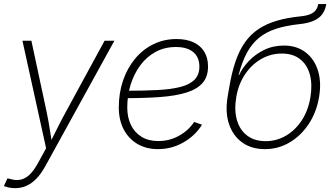

<svg xmlns="http://www.w3.org/2000/svg" viewBox="-32 -748 1698 975"><path d="M-12.2 196.8 5.4 158.2 18.1 160.2Q46.4 169.4 71.3 164.6Q96.2 159.7 118.2 138.9Q140.1 118.2 160.6 80.6L202.1 4.9L82 -541H127.4L204.1 -183.1Q212.9 -141.6 219.5 -99.6Q226.1 -57.6 232.9 -16.6H218.8Q239.7 -57.6 260.5 -99.6Q281.2 -141.6 304.2 -183.1L499 -541H548.8L197.3 97.2Q176.8 134.3 153.3 158.7Q129.9 183.1 103 195.3Q76.2 207.5 44.9 207.5Q29.3 207.5 14.9 204.6Q0.5 201.7 -12.2 196.8Z M770 9.3Q710.4 9.3 665.8 -17.1Q621.1 -43.5 596.2 -90.8Q571.3 -138.2 571.3 -202.6Q571.3 -276.4 593 -339.6Q614.7 -402.8 654.3 -450.2Q693.8 -497.6 747.6 -523.7Q801.3 -549.8 864.3 -549.8Q915 -549.8 950.9 -533Q986.8 -516.1 1005.6 -484.9Q1024.4 -453.6 1024.4 -410.6Q1024.4 -358.4 996.6 -326.7Q968.8 -294.9 914.8 -278.1Q860.8 -261.2 782.7 -255.4Q704.6 -249.5 604 -249.5L607.9 -287.1Q698.7 -287.1 768.1 -290.8Q837.4 -294.4 884.8 -306.6Q932.1 -318.8 956.3 -343.8Q980.5 -368.7 980.5 -410.2Q980.5 -457 949.7 -483.2Q918.9 -509.3 861.3 -509.3Q803.7 -509.3 758.1 -484.4Q712.4 -459.5 680.4 -416.3Q648.4 -373 631.3 -317.9Q614.3 -262.7 614.3 -202.1Q614.3 -151.9 632.8 -113.5Q651.4 -75.2 686.5 -53.5Q721.7 -31.7 772 -31.7Q828.6 -31.7 877 -58.6Q925.3 -85.4 954.1 -128.9L993.7 -114.7Q960 -59.6 900.1 -25.1Q840.3 9.3 770 9.3Z M1313.5 9.3Q1245.6 9.3 1198.5 -24.2Q1151.4 -57.6 1131.1 -117.7Q1110.8 -177.7 1124 -257.3L1131.8 -302.7Q1144.5 -379.4 1164.1 -436.3Q1183.6 -493.2 1212.4 -533.7Q1241.2 -574.2 1281.2 -600.8Q1321.3 -627.4 1374 -642.8Q1426.8 -658.2 1494.1 -665Q1523.9 -668 1542.5 -675.5Q1561 -683.1 1571 -696Q1581.1 -709 1584 -727.5H1625Q1620.1 -697.3 1604.5 -676Q1588.9 -654.8 1560.5 -642.3Q1532.2 -629.9 1488.8 -625.5Q1420.4 -618.2 1369.9 -601.8Q1319.3 -585.4 1283.2 -555.9Q1247.1 -526.4 1221.9 -480.2Q1196.8 -434.1 1179.7 -366.7H1182.1Q1198.7 -403.3 1231.2 -437.7Q1263.7 -472.2 1309.1 -494.4Q1354.5 -516.6 1409.7 -516.6Q1474.6 -516.6 1519 -482.9Q1563.5 -449.2 1582.3 -390.6Q1601.1 -332 1588.4 -255.9Q1575.7 -178.7 1536.1 -118.9Q1496.6 -59.1 1439 -24.9Q1381.3 9.3 1313.5 9.3ZM1316.9 -31.2Q1372.6 -31.2 1420.2 -59.1Q1467.8 -86.9 1500.5 -137Q1533.2 -187 1544.4 -254.4Q1555.2 -321.3 1541 -371.1Q1526.9 -420.9 1490.7 -448.5Q1454.6 -476.1 1398.9 -476.1Q1342.8 -476.1 1293.9 -448Q1245.1 -419.9 1211.7 -369.6Q1178.2 -319.3 1167.5 -252.9Q1156.7 -187.5 1171.4 -137.5Q1186 -87.4 1223.4 -59.3Q1260.7 -31.2 1316.9 -31.2Z"/></svg>

Font: Inter 17pt ExtraLight
Style: Italic
Weight: 250
Italic angle: -9.3988°
Version: Version 4.001;git-66647c0bb